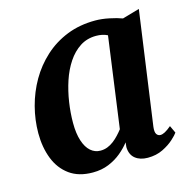

<svg xmlns="http://www.w3.org/2000/svg" viewBox="-89 -653 754 753"><g transform="rotate(-15 288.0 -277.0)"><path d="M473.5 -101.5Q471 -80.5 476.8 -72Q482.5 -63.5 492.5 -63.5Q500.5 -63.5 511 -69Q521.5 -74.5 537 -87.5L551 -57.5Q545.5 -49 527.8 -32.8Q510 -16.5 483 -3.2Q456 10 421.5 10Q390.5 10 371 -5.5Q351.5 -21 350.5 -52L352.5 -71Q337 -51 314.8 -32.5Q292.5 -14 263.5 -2Q234.5 10 198.5 10Q141.5 10 104.2 -17Q67 -44 49 -90.2Q31 -136.5 31 -193.5Q31 -247.5 45 -301Q59 -354.5 86.2 -401.8Q113.5 -449 153.5 -485.5Q193.5 -522 245.5 -542.8Q297.5 -563.5 360.5 -563.5Q387 -563.5 417.2 -557.2Q447.5 -551 468.5 -543L538 -563ZM394.5 -494.5Q384.5 -499.5 373 -502Q361.5 -504.5 348.5 -504.5Q311.5 -504.5 283 -486Q254.5 -467.5 233.5 -436Q212.5 -404.5 199.2 -364.5Q186 -324.5 179.5 -281.5Q173 -238.5 173 -197.5Q173 -154.5 182.8 -124.8Q192.5 -95 209.8 -80Q227 -65 249.5 -65Q264.5 -65 278 -70.2Q291.5 -75.5 303.2 -84.5Q315 -93.5 325.2 -104.5Q335.5 -115.5 344 -126.5Z"/></g></svg>

Font: Merriweather 28pt
Style: Bold Italic
Weight: 700
Italic angle: -7.8°
Version: Version 2.101